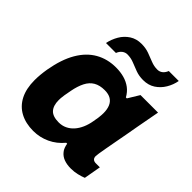

<svg xmlns="http://www.w3.org/2000/svg" viewBox="-196 -867 1022 1022"><g transform="rotate(45 315.0 -356.0)"><path d="M210 12Q153 12 111 -10.5Q69 -33 46.5 -77Q24 -121 24 -185Q24 -205 26 -226.5Q28 -248 32 -272Q48 -363 82.5 -422Q117 -481 168 -510Q219 -539 283 -539Q317 -539 345.5 -531Q374 -523 396 -506.5Q418 -490 433 -463H440L479 -527H611L587 -398Q581 -362 574 -325Q567 -288 561 -255Q555 -222 550 -195Q545 -168 542.5 -151Q540 -134 540 -129Q540 -115 547.5 -108.5Q555 -102 567 -102H598L581 -6Q564 1 541 6.5Q518 12 493 12Q463 12 440.5 3.5Q418 -5 404 -23Q397 -31 392.5 -43Q388 -55 386 -68H379Q347 -29 303 -8.5Q259 12 210 12ZM274 -116Q299 -116 320 -126Q341 -136 357 -154Q373 -172 384 -197Q395 -222 400 -252Q404 -272 405.5 -284.5Q407 -297 407.5 -305.5Q408 -314 408 -320Q408 -348 399.5 -368.5Q391 -389 373 -400Q355 -411 326 -411Q289 -411 264 -396.5Q239 -382 224 -352.5Q209 -323 201 -281Q196 -255 193.5 -240Q191 -225 190.5 -215.5Q190 -206 190 -200Q190 -159 209.5 -137.5Q229 -116 274 -116ZM153 -593Q160 -627 177.5 -657Q195 -687 223.5 -705.5Q252 -724 290 -724Q322 -724 348 -714.5Q374 -705 397.5 -695.5Q421 -686 446 -686Q463 -686 475.5 -696Q488 -706 495 -724H570Q564 -690 546 -660Q528 -630 499.5 -611.5Q471 -593 432 -593Q401 -593 375.5 -602.5Q350 -612 326.5 -621.5Q303 -631 277 -631Q261 -631 248 -621Q235 -611 228 -593Z"/></g></svg>

Font: Archivo SemiBold ExtraBold
Style: Italic
Weight: 800
Italic angle: -10°
Version: Version 2.001